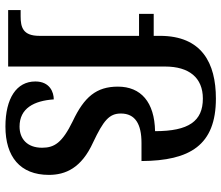

<svg xmlns="http://www.w3.org/2000/svg" viewBox="-74 -731 815 707"><g transform="rotate(90 333.5 -377.5)"><path d="M446 10C557 10 624 -44 624 -150C624 -211 599 -270 504 -313C424 -351 398 -372 398 -415C398 -468 437 -491 506 -491H573C572 -669 515 -765 343 -765C212 -765 112 -713 112 -559V-536H31V-482H112V-115C112 -54 80 -46 40 -46H17V0H225V-578C225 -666 266 -717 343 -717C426 -717 463 -665 463 -541C356 -539 299 -489 299 -404C299 -325 337 -280 426 -238C506 -199 524 -170 524 -125C524 -70 491 -42 446 -42C379 -42 351 -95 346 -168C320 -168 280 -154 280 -100C280 -31 342 10 446 10Z"/></g></svg>

Font: Noto Serif Oriya Medium
Style: Regular
Weight: 500
Designer: David Williams
Foundry: Google LLC, David Williams
Version: Version 1.051